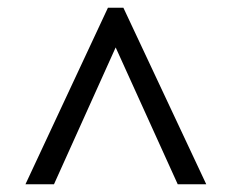

<svg xmlns="http://www.w3.org/2000/svg" viewBox="-20 -734 603 498"><path d="M46 -256H120L280 -611L441 -256H515L300 -714H260Z"/></svg>

Font: Noto Serif Lao SemiBold
Style: Regular
Weight: 600
Designer: Monotype Design Team
Foundry: Monotype Imaging Inc.
Version: Version 2.003